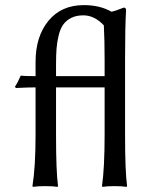

<svg xmlns="http://www.w3.org/2000/svg" viewBox="-20 -728 575 751"><path d="M389.2 -201.2V-386.2H199.2V-199.2Q199.2 -57.1 207 0L205.1 2.9Q186.5 0 157.2 0Q127 0 108.9 2.9L106.9 0Q119.1 -75.2 119.1 -200.2V-386.2Q87.9 -386.2 43 -383.8L38.1 -388.2Q50.8 -407.7 61 -432.1Q74.2 -430.2 119.1 -430.2V-485.8Q119.1 -585 169.4 -646.5Q219.7 -708 308.1 -708Q371.1 -708 416 -682.1Q432.6 -685.5 463.9 -698.2Q473.1 -698.2 473.1 -688Q469.2 -625 469.2 -499V-200.2Q469.2 -57.1 477.1 0L475.1 2.9Q457 0 428.2 0Q399.4 0 380.9 2.9L378.9 0Q389.2 -71.3 389.2 -201.2ZM389.2 -430.2V-493.2Q389.2 -571.8 386.2 -628.9Q349.1 -668 306.2 -668Q278.3 -668 258.5 -658Q238.8 -647.9 227.3 -631.8Q215.8 -615.7 209.5 -589.6Q203.1 -563.5 201.2 -538.3Q199.2 -513.2 199.2 -478V-430.2Z"/></svg>

Font: Linear Smooth
Style: Regular
Weight: 400
Designer: Philipp H. Poll, Flanker
Foundry: Philipp H. Poll, reworked by Flanker
Version: Version 1.061 | FøM Fix